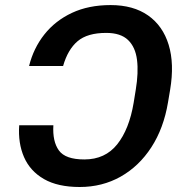

<svg xmlns="http://www.w3.org/2000/svg" viewBox="-20 -742 748 772"><path d="M57.2 -238.3H194.6Q190.7 -173.3 216.8 -137.1Q242.9 -100.9 319.2 -100.9Q402.7 -100.9 451.2 -161.6Q499.6 -222.3 517.4 -328.8L525.9 -381.4Q537.3 -449.9 530.9 -501.2Q524.5 -552.6 494.9 -581.1Q465.2 -609.7 407 -609.7Q331.3 -609.7 291.9 -576.2Q252.5 -542.6 233.7 -476.6H96.9Q114.7 -548.3 158.4 -603.5Q202.1 -658.7 269.2 -690.2Q336.3 -721.6 424.7 -721.6Q516 -721.6 575.5 -679.9Q634.9 -638.1 658.2 -561.8Q681.5 -485.4 664.1 -381.4L655.5 -330.3Q638.1 -226.2 588.6 -149.9Q539.1 -73.5 465.2 -31.8Q391.3 9.9 300.4 9.9Q212.4 9.9 156.8 -22Q101.2 -54 76.7 -110.1Q52.2 -166.2 57.2 -238.3Z"/></svg>

Font: Inter UI Semi Bold
Style: Italic
Weight: 600
Italic angle: -9.39999°
Designer: Rasmus Andersson
Foundry: rsms
Version: 3.2;8d6f07862